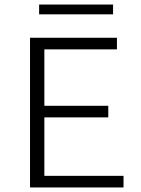

<svg xmlns="http://www.w3.org/2000/svg" viewBox="-20 -824 621 844"><path d="M477 -761H152V-804H477ZM523 -51V0H112V-658H494V-607H175V-359H456V-308H175V-51Z"/></svg>

Font: Ysabeau SC Semilight
Style: Regular
Weight: 300
Designer: Christian Thalmann (Catharsis Fonts)
Version: Version 0.003